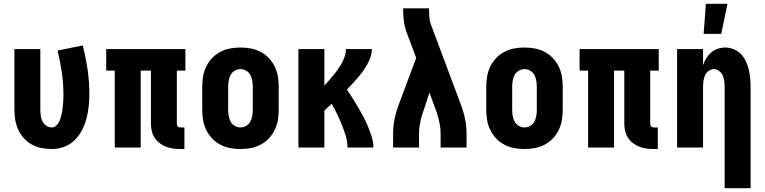

<svg xmlns="http://www.w3.org/2000/svg" viewBox="-20 -779 4040 1014"><path d="M254 8Q227 8 200 3Q173 -2 149 -15Q125 -28 106.5 -48.5Q88 -69 76.5 -94Q65 -119 60.5 -146Q56 -173 56 -200V-520H193V-200Q193 -184 195 -168.5Q197 -153 204 -138.5Q211 -124 224.5 -115Q238 -106 254 -106Q266 -106 276 -114.5Q286 -123 291.5 -134.5Q297 -146 300.5 -157.5Q304 -169 306.5 -181Q309 -193 310.5 -205.5Q312 -218 313 -230.5Q314 -243 314.5 -255Q315 -267 315 -280Q315 -338 306.5 -396.5Q298 -455 284 -512L417 -539Q433 -476 442.5 -412Q452 -348 452 -283Q452 -250 448.5 -217Q445 -184 436.5 -152Q428 -120 412.5 -90.5Q397 -61 373.5 -38Q350 -15 318.5 -3.5Q287 8 254 8Z M954 8H934Q914 8 894.5 5.5Q875 3 857 -4Q839 -11 823 -23Q807 -35 796.5 -51.5Q786 -68 781.5 -87.5Q777 -107 777 -126V-406H723V0H586V-406H541V-520H959V-406H914V-126Q914 -122 915 -118Q916 -114 919 -111Q922 -108 926 -107Q930 -106 934 -106H954Z M1250 8Q1222 8 1195 3Q1168 -2 1143.5 -15Q1119 -28 1100 -48Q1081 -68 1069 -93Q1057 -118 1052.5 -145Q1048 -172 1048 -200V-320Q1048 -348 1052.5 -375Q1057 -402 1069 -427Q1081 -452 1100 -472Q1119 -492 1143.5 -505Q1168 -518 1195 -523Q1222 -528 1250 -528Q1278 -528 1305 -523Q1332 -518 1356.5 -505Q1381 -492 1400 -472Q1419 -452 1431 -427Q1443 -402 1447.5 -375Q1452 -348 1452 -320V-200Q1452 -172 1447.5 -145Q1443 -118 1431 -93Q1419 -68 1400 -48Q1381 -28 1356.5 -15Q1332 -2 1305 3Q1278 8 1250 8ZM1250 -106Q1266 -106 1280.5 -114.5Q1295 -123 1302.5 -137.5Q1310 -152 1312.5 -168Q1315 -184 1315 -200V-320Q1315 -336 1312.5 -352Q1310 -368 1302.5 -382.5Q1295 -397 1280.5 -405.5Q1266 -414 1250 -414Q1234 -414 1219.5 -405.5Q1205 -397 1197.5 -382.5Q1190 -368 1187.5 -352Q1185 -336 1185 -320V-200Q1185 -184 1187.5 -168Q1190 -152 1197.5 -137.5Q1205 -123 1219.5 -114.5Q1234 -106 1250 -106Z M1556 0V-520H1693V-327Q1706 -341 1718.5 -355.5Q1731 -370 1743 -384.5Q1755 -399 1766 -415Q1777 -431 1786 -447.5Q1795 -464 1801 -482.5Q1807 -501 1807 -520H1944Q1944 -499 1937 -478.5Q1930 -458 1919.5 -439Q1909 -420 1896.5 -402.5Q1884 -385 1870 -369Q1856 -353 1841.5 -337Q1827 -321 1812 -306Q1828 -283 1843 -259Q1858 -235 1872.5 -210.5Q1887 -186 1900 -161Q1913 -136 1924 -109.5Q1935 -83 1943.5 -55.5Q1952 -28 1952 0H1815Q1815 -31 1806 -61Q1797 -91 1785.5 -119.5Q1774 -148 1760.5 -176Q1747 -204 1732 -231Q1722 -222 1712.5 -213Q1703 -204 1693 -195V0Z M2056 0V-74Q2056 -114 2064.5 -154Q2073 -194 2088 -232L2178 -473L2127 -609Q2117 -637 2113 -667Q2109 -697 2109 -728V-735H2246V-728Q2246 -708 2247.5 -688Q2249 -668 2256 -649L2412 -232Q2427 -194 2435.5 -154Q2444 -114 2444 -74V0H2307V-74Q2307 -101 2301.5 -128.5Q2296 -156 2287 -183V-184Q2286 -186 2285.5 -188Q2285 -190 2284 -192L2248 -290L2217 -195Q2216 -193 2215.5 -191Q2215 -189 2214 -188V-187Q2213 -185 2212.5 -183Q2212 -181 2211 -179Q2203 -153 2198 -126.5Q2193 -100 2193 -74V0Z M2750 8Q2722 8 2695 3Q2668 -2 2643.5 -15Q2619 -28 2600 -48Q2581 -68 2569 -93Q2557 -118 2552.5 -145Q2548 -172 2548 -200V-320Q2548 -348 2552.5 -375Q2557 -402 2569 -427Q2581 -452 2600 -472Q2619 -492 2643.5 -505Q2668 -518 2695 -523Q2722 -528 2750 -528Q2778 -528 2805 -523Q2832 -518 2856.5 -505Q2881 -492 2900 -472Q2919 -452 2931 -427Q2943 -402 2947.5 -375Q2952 -348 2952 -320V-200Q2952 -172 2947.5 -145Q2943 -118 2931 -93Q2919 -68 2900 -48Q2881 -28 2856.5 -15Q2832 -2 2805 3Q2778 8 2750 8ZM2750 -106Q2766 -106 2780.5 -114.5Q2795 -123 2802.5 -137.5Q2810 -152 2812.5 -168Q2815 -184 2815 -200V-320Q2815 -336 2812.5 -352Q2810 -368 2802.5 -382.5Q2795 -397 2780.5 -405.5Q2766 -414 2750 -414Q2734 -414 2719.5 -405.5Q2705 -397 2697.5 -382.5Q2690 -368 2687.5 -352Q2685 -336 2685 -320V-200Q2685 -184 2687.5 -168Q2690 -152 2697.5 -137.5Q2705 -123 2719.5 -114.5Q2734 -106 2750 -106Z M3454 8H3434Q3414 8 3394.5 5.5Q3375 3 3357 -4Q3339 -11 3323 -23Q3307 -35 3296.5 -51.5Q3286 -68 3281.5 -87.5Q3277 -107 3277 -126V-406H3223V0H3086V-406H3041V-520H3459V-406H3414V-126Q3414 -122 3415 -118Q3416 -114 3419 -111Q3422 -108 3426 -107Q3430 -106 3434 -106H3454Z M3944 215H3807V-320Q3807 -335 3805 -350.5Q3803 -366 3797 -380Q3791 -394 3778 -404Q3765 -414 3750 -414Q3735 -414 3722 -404Q3709 -394 3703 -380Q3697 -366 3695 -350.5Q3693 -335 3693 -320V0H3556V-520H3693V-434Q3699 -453 3709.5 -470.5Q3720 -488 3735.5 -501.5Q3751 -515 3770.5 -521.5Q3790 -528 3810 -528Q3833 -528 3855 -519Q3877 -510 3893 -493.5Q3909 -477 3919 -455.5Q3929 -434 3934.5 -411.5Q3940 -389 3942 -366Q3944 -343 3944 -320ZM3696 -600 3708 -759H3822L3789 -600Z"/></svg>

Font: Iosevka Term Curly Heavy
Style: Regular
Weight: 900
Designer: Belleve Invis
Foundry: Belleve Invis
Version: Version 32.3.0